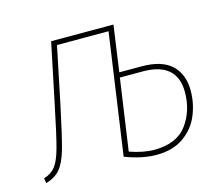

<svg xmlns="http://www.w3.org/2000/svg" viewBox="-81 -625 861 741"><g transform="rotate(-15 349.5 -254.5)"><path d="M650 -196Q650 -145 630.5 -98Q611 -51 568 -20.5Q525 10 459 10Q402 10 334 -16L403 -499H197L150 -272Q125 -153 111 -104Q97 -55 77 -30.5Q57 -6 19 5L16 -15Q46 -24 62.5 -45.5Q79 -67 92 -114.5Q105 -162 128 -274L179 -519H428L402 -335H491Q572 -335 611 -298Q650 -261 650 -196ZM627 -196Q627 -315 490 -315H399L358 -30Q412 -11 458 -11Q547 -12 587 -67Q627 -122 627 -196Z"/></g></svg>

Font: Fira Sans Condensed Thin
Style: Italic
Weight: 250
Width: 3
Italic angle: -8°
Designer: Carrois Corporate & Edenspiekermann AG
Foundry: Carrois Corporate GbR & Edenspiekermann AG
Version: Version 4.203